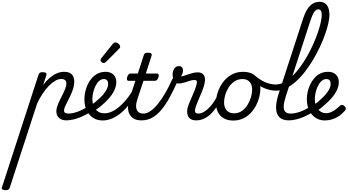

<svg xmlns="http://www.w3.org/2000/svg" viewBox="-248 -1312 3839 2120"><path d="M-189 788Q-205 788 -219 781Q-233 774 -226 755L176 -483Q183 -503 192.5 -509Q202 -515 221 -515Q252 -515 260.5 -505.5Q269 -496 262 -476L228 -373Q263 -420 301.5 -452.5Q340 -485 379.5 -502Q419 -519 459 -519Q498 -519 522.5 -506.5Q547 -494 559.5 -469.5Q572 -445 572 -411Q572 -373 560.5 -335.5Q549 -298 532.5 -262.5Q516 -227 499 -195Q482 -163 470.5 -136.5Q459 -110 459 -91Q459 -74 471 -66Q483 -58 505 -58Q519 -58 525.5 -46.5Q532 -35 529.5 -20.5Q527 -6 515.5 5.5Q504 17 483 17Q434 17 404 -10Q374 -37 374 -82Q374 -109 385 -141Q396 -173 412.5 -206.5Q429 -240 446 -273.5Q463 -307 474 -337Q485 -367 485 -392Q485 -414 471 -427Q457 -440 427 -440Q396 -440 361.5 -420Q327 -400 291.5 -364Q256 -328 223 -278.5Q190 -229 162 -169L-141 762Q-146 775 -156 781.5Q-166 788 -189 788Z M484 17Q465 17 459 5.5Q453 -6 457.5 -20.5Q462 -35 474.5 -46.5Q487 -58 506 -58Q551 -58 606.5 -77.5Q662 -97 722 -136Q733 -143 743 -138Q753 -133 759 -121Q765 -109 764 -96.5Q763 -84 753 -77Q700 -43 651.5 -22.5Q603 -2 560.5 7.5Q518 17 484 17Z M721 -128Q749 -144 775 -163Q801 -182 824 -203Q858 -231 886 -262Q914 -293 930 -325Q946 -357 946 -385Q946 -411 934.5 -425Q923 -439 899 -439Q885 -439 878.5 -451Q872 -463 873.5 -479Q875 -495 886 -507Q897 -519 918 -519Q955 -519 981.5 -504.5Q1008 -490 1022 -464.5Q1036 -439 1036 -405Q1036 -361 1014.5 -315.5Q993 -270 956 -227Q919 -184 872 -146Q845 -123 814.5 -102.5Q784 -82 752 -64Z M888 18Q846 18 813 5.5Q780 -7 756 -29Q732 -51 715.5 -80Q699 -109 691.5 -143.5Q684 -178 684 -214Q684 -255 693 -297.5Q702 -340 720.5 -379.5Q739 -419 767 -450.5Q795 -482 833 -500.5Q871 -519 919 -519Q930 -519 934.5 -507Q939 -495 936 -479Q933 -463 923.5 -451Q914 -439 899 -439Q870 -439 846.5 -418Q823 -397 806.5 -363.5Q790 -330 781 -291.5Q772 -253 772 -218Q772 -188 779.5 -160Q787 -132 802.5 -110Q818 -88 844 -74.5Q870 -61 908 -61Q958 -61 1014.5 -94Q1071 -127 1130.5 -194Q1190 -261 1247 -364Q1251 -372 1263 -370Q1275 -368 1284.5 -359.5Q1294 -351 1288 -338Q1243 -246 1193 -178.5Q1143 -111 1091 -67.5Q1039 -24 987.5 -3Q936 18 888 18Z M896 -616Q887 -616 874.5 -625.5Q862 -635 862 -646Q862 -653 864.5 -659Q867 -665 872 -671L995 -824Q1004 -836 1011 -840Q1018 -844 1026 -844Q1036 -844 1048.5 -837Q1061 -830 1070 -819Q1079 -808 1079 -796Q1079 -788 1075.5 -783Q1072 -778 1066 -773L925 -631Q910 -616 896 -616Z M1312 17Q1263 17 1230.5 -1.5Q1198 -20 1181.5 -52.5Q1165 -85 1165.5 -128Q1166 -171 1182 -220L1247 -420H1169Q1159 -420 1155 -430Q1151 -440 1156 -460Q1162 -480 1171.5 -490Q1181 -500 1192 -500H1274L1338 -698Q1344 -718 1353.5 -724Q1363 -730 1383 -730Q1414 -730 1422.5 -720.5Q1431 -711 1424 -691L1362 -500H1488Q1499 -500 1503 -490.5Q1507 -481 1502 -460Q1496 -441 1486 -430.5Q1476 -420 1465 -420H1336L1267 -210Q1255 -172 1254.5 -143.5Q1254 -115 1263.5 -96Q1273 -77 1291 -67.5Q1309 -58 1334 -58Q1348 -58 1354.5 -46.5Q1361 -35 1358.5 -20.5Q1356 -6 1344.5 5.5Q1333 17 1312 17Z M1315 17Q1296 17 1290 5.5Q1284 -6 1288.5 -20.5Q1293 -35 1305.5 -46.5Q1318 -58 1337 -58Q1374 -58 1414.5 -86.5Q1455 -115 1496.5 -166Q1538 -217 1578 -286.5Q1618 -356 1654 -437Q1658 -448 1670 -451.5Q1682 -455 1694.5 -452Q1707 -449 1714 -440.5Q1721 -432 1715 -419Q1671 -321 1627.5 -240.5Q1584 -160 1536.5 -102.5Q1489 -45 1435 -14Q1381 17 1315 17Z M1920 17Q1881 17 1858.5 3Q1836 -11 1826.5 -34Q1817 -57 1818.5 -85Q1820 -113 1829 -140Q1834 -157 1846 -185Q1858 -213 1872.5 -246Q1887 -279 1900.5 -313.5Q1914 -348 1922 -378Q1930 -408 1923.5 -418.5Q1917 -429 1898 -429Q1874 -429 1844.5 -419Q1815 -409 1784 -399.5Q1753 -390 1722 -390Q1702 -390 1687.5 -404.5Q1673 -419 1665.5 -442Q1658 -465 1658 -490Q1658 -513 1665.5 -534Q1673 -555 1688.5 -568.5Q1704 -582 1728 -582Q1751 -582 1762 -568.5Q1773 -555 1773 -535Q1773 -520 1767.5 -502.5Q1762 -485 1750 -469Q1763 -469 1783.5 -475.5Q1804 -482 1829.5 -491Q1855 -500 1882.5 -506.5Q1910 -513 1936 -513Q1966 -513 1986.5 -499Q2007 -485 2013.5 -454.5Q2020 -424 2006 -372Q1999 -344 1985.5 -310Q1972 -276 1957 -241.5Q1942 -207 1929.5 -177Q1917 -147 1912 -128Q1901 -94 1907 -76Q1913 -58 1942 -58Q1956 -58 1962.5 -46.5Q1969 -35 1966.5 -20.5Q1964 -6 1952.5 5.5Q1941 17 1920 17Z M1920 17Q1906 17 1899.5 5.5Q1893 -6 1895.5 -20.5Q1898 -35 1909.5 -46.5Q1921 -58 1942 -58Q1968 -58 1995.5 -72Q2023 -86 2050 -111.5Q2077 -137 2102.5 -172Q2128 -207 2150 -250Q2157 -264 2170 -263.5Q2183 -263 2192 -253Q2201 -243 2196 -229Q2169 -170 2138 -124Q2107 -78 2072 -47Q2037 -16 1999 0.5Q1961 17 1920 17Z M2327 19Q2265 19 2222 -6Q2179 -31 2157.5 -75.5Q2136 -120 2136 -176Q2136 -229 2155 -288.5Q2174 -348 2211.5 -400.5Q2249 -453 2305.5 -486Q2362 -519 2437 -519Q2499 -519 2541.5 -495.5Q2584 -472 2605.5 -429.5Q2627 -387 2627 -331Q2627 -291 2615.5 -243.5Q2604 -196 2580.5 -149.5Q2557 -103 2521 -65Q2485 -27 2436.5 -4Q2388 19 2327 19ZM2337 -61Q2386 -61 2423 -87Q2460 -113 2485 -153.5Q2510 -194 2523 -238.5Q2536 -283 2536 -321Q2536 -360 2523 -386Q2510 -412 2486 -425.5Q2462 -439 2429 -439Q2379 -439 2341 -413.5Q2303 -388 2277.5 -348Q2252 -308 2239 -264Q2226 -220 2226 -183Q2226 -144 2239.5 -116.5Q2253 -89 2278 -75Q2303 -61 2337 -61Z M2799 -311Q2742 -311 2677.5 -335.5Q2613 -360 2544 -421Q2531 -432 2531 -443Q2531 -454 2539 -462Q2547 -470 2557 -473Q2567 -476 2574 -471Q2613 -439 2651 -418.5Q2689 -398 2726 -388.5Q2763 -379 2797 -379Q2844 -379 2890.5 -404Q2937 -429 2981.5 -473Q3026 -517 3067.5 -573.5Q3109 -630 3145 -694Q3181 -758 3210.5 -824Q3240 -890 3261 -951.5Q3282 -1013 3293.5 -1065Q3305 -1117 3305 -1153Q3305 -1170 3318 -1178.5Q3331 -1187 3348 -1187Q3365 -1187 3377.5 -1178.5Q3390 -1170 3390 -1153Q3390 -1113 3377.5 -1056Q3365 -999 3341 -931.5Q3317 -864 3283.5 -792.5Q3250 -721 3208.5 -651.5Q3167 -582 3119.5 -520.5Q3072 -459 3019.5 -412Q2967 -365 2911.5 -338Q2856 -311 2799 -311Z M2940 17Q2875 17 2839.5 -15.5Q2804 -48 2800.5 -113Q2797 -178 2828 -275L3099 -1107Q3131 -1205 3175 -1248.5Q3219 -1292 3279 -1292Q3315 -1292 3339.5 -1275.5Q3364 -1259 3376.5 -1227.5Q3389 -1196 3389 -1153Q3389 -1134 3376.5 -1125Q3364 -1116 3347 -1116Q3330 -1116 3317 -1125Q3304 -1134 3304 -1153Q3304 -1171 3300 -1183.5Q3296 -1196 3287.5 -1202.5Q3279 -1209 3265 -1209Q3251 -1209 3237.5 -1198Q3224 -1187 3210.5 -1161.5Q3197 -1136 3182 -1092L2908 -249Q2886 -180 2884.5 -138Q2883 -96 2903 -77Q2923 -58 2962 -58Q2976 -58 2982.5 -46.5Q2989 -35 2986.5 -20.5Q2984 -6 2972.5 5.5Q2961 17 2940 17Z M2941 17Q2922 17 2916 5.5Q2910 -6 2914.5 -20.5Q2919 -35 2931.5 -46.5Q2944 -58 2963 -58Q3008 -58 3063.5 -77.5Q3119 -97 3179 -136Q3190 -143 3200 -138Q3210 -133 3216 -121Q3222 -109 3221 -96.5Q3220 -84 3210 -77Q3157 -43 3108.5 -22.5Q3060 -2 3017.5 7.5Q2975 17 2941 17Z M3181 -130Q3211 -148 3239 -168.5Q3267 -189 3290 -212Q3321 -239 3347 -268.5Q3373 -298 3388 -328Q3403 -358 3403 -385Q3403 -411 3391.5 -425Q3380 -439 3356 -439Q3325 -439 3301 -416.5Q3277 -394 3261 -360Q3245 -326 3236.5 -288Q3228 -250 3228 -218Q3228 -184 3237 -155.5Q3246 -127 3263 -106Q3280 -85 3302.5 -73.5Q3325 -62 3353 -62Q3380 -62 3406 -73Q3432 -84 3457 -103Q3482 -122 3504 -143Q3517 -156 3531.5 -153.5Q3546 -151 3556 -140Q3568 -128 3570 -115Q3572 -102 3559 -88Q3524 -49 3487.5 -26Q3451 -3 3413 7.5Q3375 18 3336 18Q3300 18 3270 6Q3240 -6 3216 -27Q3192 -48 3175 -77Q3158 -106 3149 -141Q3140 -176 3140 -215Q3140 -253 3148.5 -294.5Q3157 -336 3175.5 -376Q3194 -416 3222 -448.5Q3250 -481 3288 -500Q3326 -519 3375 -519Q3412 -519 3438.5 -504.5Q3465 -490 3479 -464.5Q3493 -439 3493 -405Q3493 -363 3473 -319.5Q3453 -276 3419 -235.5Q3385 -195 3343 -160Q3315 -133 3282.5 -109Q3250 -85 3214 -66Z"/></svg>

Font: Playwrite NL
Style: Regular
Weight: 400
Designer: Veronika Burian, José Scaglione
Foundry: TypeTogether
Version: Version 1.002